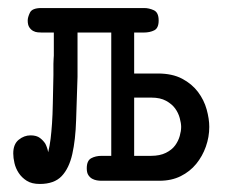

<svg xmlns="http://www.w3.org/2000/svg" viewBox="-20 -450 565 478"><path d="M13 -68Q13 -91 26.5 -102Q40 -113 56 -113Q71 -113 79.5 -106.5Q88 -100 93 -92Q98 -82 100 -71Q104 -88 106 -104.5Q108 -121 109.5 -142.5Q111 -164 111.5 -192.5Q112 -221 113 -263V-291Q113 -300 113.5 -304Q114 -308 114 -311.5Q114 -315 114 -318.5Q114 -322 114 -329V-369H84Q80 -369 74 -369.5Q68 -370 62.5 -373Q57 -376 53 -382Q49 -388 49 -399Q49 -407 54.5 -418.5Q60 -430 83 -430H339Q351 -430 363 -424.5Q375 -419 375 -399Q375 -380 364 -374.5Q353 -369 338 -369H314V-267H373Q409 -267 433.5 -254Q458 -241 473 -221Q488 -201 494.5 -177.5Q501 -154 501 -134Q501 -109 492.5 -85Q484 -61 468.5 -42Q453 -23 430 -11.5Q407 0 377 0H232Q227 0 221 -1Q215 -2 209.5 -5Q204 -8 200 -14Q196 -20 196 -31Q196 -50 207 -56Q218 -62 233 -62H257V-369H173V-259Q171 -200 169.5 -151Q168 -102 160 -66.5Q152 -31 133.5 -11.5Q115 8 79 8Q59 8 46.5 0Q34 -8 26.5 -19.5Q19 -31 16 -44Q13 -57 13 -68ZM356 -62Q378 -62 393 -69.5Q408 -77 416 -88Q424 -99 427.5 -111.5Q431 -124 431 -134Q431 -143 427.5 -156Q424 -169 416 -180Q408 -191 393.5 -199Q379 -207 357 -207H314V-62Z"/></svg>

Font: CMU Typewriter Custom
Style: Regular
Weight: 500
Monospace: yes
Version: Version 0.7.0